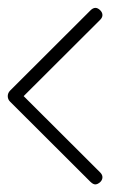

<svg xmlns="http://www.w3.org/2000/svg" viewBox="-20 -407 328 495"><path d="M238.8 62Q231.9 68.4 225.6 68.4Q220.2 68.4 213.4 62L5.9 -145Q0 -150.9 0 -159.2Q0 -167 5.9 -173.3L213.4 -380.4Q219.7 -386.7 226.1 -386.7Q231.9 -386.7 238 -380.9Q244.1 -375 244.1 -368.2Q244.1 -361.8 238.3 -356L41 -159.2L238.3 37.6Q244.1 43.5 244.1 49.8Q244.1 56.6 238.8 62Z"/></svg>

Font: Shan Inle Unicode
Style: Normal
Weight: 400
Version: 2.0 Jan 1st, 2014